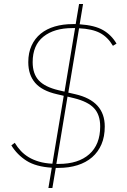

<svg xmlns="http://www.w3.org/2000/svg" viewBox="-20 -831 640 964"><path d="M240 11Q160 6 113 -24Q66 -54 37 -101L54 -114Q68 -91 85 -73Q102 -55 124.5 -41.5Q147 -28 176 -19.5Q205 -11 243 -9L300 -350L266 -358Q191 -375 156.5 -415Q122 -455 122 -519Q122 -566 138.5 -602Q155 -638 184.5 -662Q214 -686 255 -698Q296 -710 345 -710H360L377 -811H397L380 -709Q456 -704 498 -679.5Q540 -655 565 -612L547 -601Q521 -645 482 -665.5Q443 -686 377 -689L323 -366L358 -358Q506 -324 506 -196Q506 -145 489.5 -106.5Q473 -68 442.5 -41.5Q412 -15 369 -1.5Q326 12 274 12H260L243 113H223ZM144 -519Q144 -460 175 -427Q206 -394 274 -378L304 -371L357 -690H344Q252 -690 198 -647Q144 -604 144 -519ZM483 -196Q483 -255 452 -288Q421 -321 352 -338L319 -346L263 -8H275Q373 -8 428 -56.5Q483 -105 483 -196Z"/></svg>

Font: IBM Plex Mono Thin
Style: Italic
Weight: 100
Italic angle: -9°
Monospace: yes
Designer: Mike Abbink, Paul van der Laan, Pieter van Rosmalen
Foundry: Bold Monday
Version: Version 2.3